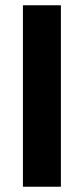

<svg xmlns="http://www.w3.org/2000/svg" viewBox="-20 -708 318 728"><path d="M210.9 -688V0H66.9V-688Z"/></svg>

Font: Arimo
Style: Bold
Weight: 700
Designer: Steve Matteson
Foundry: Monotype Imaging Inc.
Version: Version 1.33